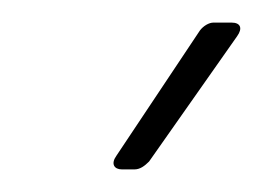

<svg xmlns="http://www.w3.org/2000/svg" viewBox="-20 -720 233 170"><path d="M88 -570H99C104 -570 108 -573 112 -577L190 -688C195 -695 193 -700 185 -700H169C165 -700 160 -697 157 -693L83 -582C78 -575 81 -570 88 -570Z"/></svg>

Font: Barlow Condensed ExtraLight
Style: Italic
Weight: 275
Width: 3
Italic angle: -7°
Designer: Jeremy Tribby
Foundry: Tribby Type
Version: Version 1.422;hotconv 1.0.109;makeotfexe 2.5.65596